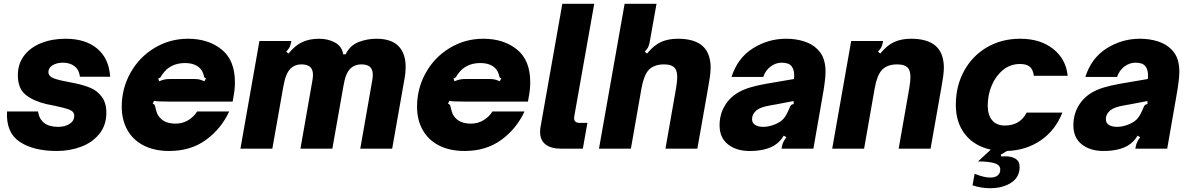

<svg xmlns="http://www.w3.org/2000/svg" viewBox="-20 -783 6266 1011"><path d="M17 -196H180Q193 -115 286 -115Q323 -115 347 -131Q371 -147 371 -173Q371 -195 346.5 -205Q322 -215 268 -226L224 -235Q156 -251 115 -284Q74 -317 74 -387Q74 -446 106.5 -489.5Q139 -533 196.5 -556Q254 -579 325 -579Q430 -579 492 -527Q554 -475 560 -379H401Q396 -417 371.5 -435Q347 -453 312 -453Q279 -453 257 -439.5Q235 -426 235 -404Q235 -381 263 -370.5Q291 -360 347 -350L373 -345Q421 -335 456 -320.5Q491 -306 515.5 -274Q540 -242 540 -189Q540 -124 503.5 -78.5Q467 -33 407.5 -10.5Q348 12 279 12Q156 12 83.5 -36.5Q11 -85 17 -196Z M621 -221Q621 -317 667 -399.5Q713 -482 793.5 -530.5Q874 -579 970 -579Q1077 -579 1147 -522.5Q1217 -466 1217 -350Q1217 -313 1210 -277L1205 -248H874Q808 -248 791 -252L784 -237Q792 -235 795 -228.5Q798 -222 800 -210Q801 -207 804 -195.5Q807 -184 813 -175Q840 -132 905 -132Q941 -132 971 -150Q1001 -168 1018 -196H1187Q1144 -104 1064 -46Q984 12 871 12Q793 12 736.5 -17Q680 -46 650.5 -99Q621 -152 621 -221ZM818 -355Q837 -363 849.5 -365Q862 -367 877 -367H1001Q1016 -367 1027.5 -365Q1039 -363 1056 -355L1065 -370Q1058 -372 1056 -375.5Q1054 -379 1053 -386Q1048 -405 1038 -418Q1011 -451 954 -451Q897 -451 858 -418Q843 -404 831 -386Q828 -379 824.5 -375.5Q821 -372 813 -370Z M1246 0 1346 -567H1514L1513 -561Q1510 -545 1504.5 -534Q1499 -523 1487 -511L1499 -501Q1535 -545 1573 -562Q1611 -579 1661 -579Q1707 -579 1744 -559Q1781 -539 1787 -497H1800Q1823 -544 1868 -561.5Q1913 -579 1962 -579Q2040 -579 2078 -540.5Q2116 -502 2116 -431Q2116 -399 2111 -374L2045 0H1877L1940 -359Q1943 -376 1943 -388Q1943 -418 1928 -431Q1913 -444 1883 -444Q1850 -444 1827 -424Q1812 -410 1803 -387Q1794 -364 1788 -328L1730 0H1562L1625 -359Q1628 -376 1628 -388Q1628 -418 1612.5 -431Q1597 -444 1566 -444Q1534 -444 1511 -423Q1497 -409 1488 -387.5Q1479 -366 1472 -328L1414 0Z M2176 -221Q2176 -317 2222 -399.5Q2268 -482 2348.5 -530.5Q2429 -579 2525 -579Q2632 -579 2702 -522.5Q2772 -466 2772 -350Q2772 -313 2765 -277L2760 -248H2429Q2363 -248 2346 -252L2339 -237Q2347 -235 2350 -228.5Q2353 -222 2355 -210Q2356 -207 2359 -195.5Q2362 -184 2368 -175Q2395 -132 2460 -132Q2496 -132 2526 -150Q2556 -168 2573 -196H2742Q2699 -104 2619 -46Q2539 12 2426 12Q2348 12 2291.5 -17Q2235 -46 2205.5 -99Q2176 -152 2176 -221ZM2373 -355Q2392 -363 2404.5 -365Q2417 -367 2432 -367H2556Q2571 -367 2582.5 -365Q2594 -363 2611 -355L2620 -370Q2613 -372 2611 -375.5Q2609 -379 2608 -386Q2603 -405 2593 -418Q2566 -451 2509 -451Q2452 -451 2413 -418Q2398 -404 2386 -386Q2383 -379 2379.5 -375.5Q2376 -372 2368 -370Z M2936 0Q2881 0 2852.5 -22.5Q2824 -45 2824 -88Q2824 -104 2826 -113L2941 -763H3109L3004 -171Q3003 -168 3003 -162Q3003 -136 3031 -136H3073L3049 0Z M3134 0 3269 -763H3437L3401 -561Q3398 -545 3392.5 -534Q3387 -523 3375 -511L3387 -501Q3423 -545 3461 -562Q3499 -579 3549 -579Q3689 -579 3715 -481Q3722 -456 3722 -428Q3722 -406 3718 -377.5Q3714 -349 3708 -317L3652 0H3484L3540 -319Q3546 -355 3546 -377Q3546 -407 3535 -423Q3518 -444 3476 -444Q3425 -444 3396 -415Q3370 -386 3358 -319L3302 0Z M3769 -123Q3769 -178 3794.5 -223Q3820 -268 3867 -296Q3897 -313 3931.5 -323Q3966 -333 4009 -341L4161 -367Q4162 -373 4162 -385Q4162 -416 4149 -433Q4135 -453 4096 -453Q4065 -453 4038 -433Q4011 -413 3999 -378H3832Q3864 -478 3944.5 -528.5Q4025 -579 4119 -579Q4171 -579 4214.5 -565Q4258 -551 4285 -523Q4308 -500 4317.5 -471Q4327 -442 4327 -405Q4327 -362 4310 -269L4263 0H4095L4097 -9Q4101 -36 4121 -60L4107 -69Q4090 -38 4057 -17Q4008 12 3928 12Q3857 12 3813 -23Q3769 -58 3769 -123ZM4063 -129Q4093 -142 4108 -160.5Q4123 -179 4137 -214Q4141 -225 4145.5 -229.5Q4150 -234 4159 -235V-251L4070 -234L4036 -228Q4008 -223 3991.5 -217Q3975 -211 3962 -201Q3940 -181 3940 -156Q3940 -135 3956.5 -125Q3973 -115 3999 -115Q4029 -115 4063 -129Z M4362 0 4462 -567H4630L4629 -561Q4626 -545 4620.5 -534Q4615 -523 4603 -511L4615 -501Q4651 -545 4689 -562Q4727 -579 4777 -579Q4917 -579 4943 -481Q4950 -456 4950 -428Q4950 -406 4946 -377.5Q4942 -349 4936 -317L4880 0H4712L4768 -319Q4774 -355 4774 -377Q4774 -407 4763 -423Q4746 -444 4704 -444Q4653 -444 4624 -415Q4598 -386 4586 -319L4530 0Z M5386 -190H5574Q5537 -96 5459.5 -43.5Q5382 9 5282 12Q5277 15 5269 20Q5261 25 5249 32L5253 41Q5260 40 5272 40Q5308 40 5328.5 53.5Q5349 67 5349 96Q5349 150 5304.5 179Q5260 208 5194 208Q5146 208 5101 193L5112 132Q5161 152 5195 152Q5219 152 5233 141Q5247 130 5247 110Q5247 85 5215.5 76Q5184 67 5130 67L5197 5Q5110 -14 5061.5 -76Q5013 -138 5013 -231Q5013 -330 5056.5 -409.5Q5100 -489 5177 -534Q5254 -579 5352 -579Q5458 -579 5525.5 -525.5Q5593 -472 5602 -384H5424Q5419 -418 5402 -432Q5385 -446 5351 -446Q5300 -446 5261.5 -414.5Q5223 -383 5202 -333Q5181 -283 5181 -227Q5181 -177 5204.5 -149.5Q5228 -122 5271 -122Q5351 -122 5386 -190Z M5632 -123Q5632 -178 5657.5 -223Q5683 -268 5730 -296Q5760 -313 5794.5 -323Q5829 -333 5872 -341L6024 -367Q6025 -373 6025 -385Q6025 -416 6012 -433Q5998 -453 5959 -453Q5928 -453 5901 -433Q5874 -413 5862 -378H5695Q5727 -478 5807.5 -528.5Q5888 -579 5982 -579Q6034 -579 6077.5 -565Q6121 -551 6148 -523Q6171 -500 6180.5 -471Q6190 -442 6190 -405Q6190 -362 6173 -269L6126 0H5958L5960 -9Q5964 -36 5984 -60L5970 -69Q5953 -38 5920 -17Q5871 12 5791 12Q5720 12 5676 -23Q5632 -58 5632 -123ZM5926 -129Q5956 -142 5971 -160.5Q5986 -179 6000 -214Q6004 -225 6008.5 -229.5Q6013 -234 6022 -235V-251L5933 -234L5899 -228Q5871 -223 5854.5 -217Q5838 -211 5825 -201Q5803 -181 5803 -156Q5803 -135 5819.5 -125Q5836 -115 5862 -115Q5892 -115 5926 -129Z"/></svg>

Font: Open Sauce Sans Black Italic
Style: Regular
Weight: 900
Italic angle: -10°
Designer: Alfredo Marco Pradil
Foundry: Creative Sauce Fz LLC
Version: Version 1.477